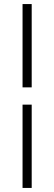

<svg xmlns="http://www.w3.org/2000/svg" viewBox="-20 -795 266 945"><path d="M136 -280V130H91V-280ZM136 -775V-365H91V-775Z"/></svg>

Font: Oxford Sans
Style: Regular
Weight: 300
Designer: Matt McInerney, Pablo Impallari, Rodrigo Fuenzalida
Foundry: Matt McInerney, Pablo Impallari, Rodrigo Fuenzalida
Version: Version 3.000g; ttfautohint (v1.5) -l 8 -r 28 -G 28 -x 14 -D